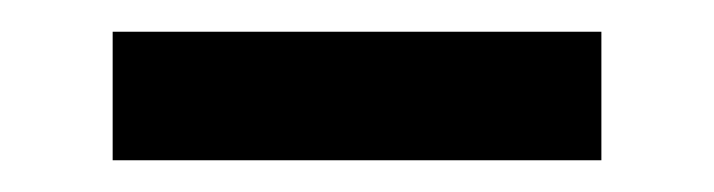

<svg xmlns="http://www.w3.org/2000/svg" viewBox="-20 -339 450 121"><path d="M51 -238V-319H359V-238Z"/></svg>

Font: SUSE
Style: Regular
Weight: 400
Designer: Rene Bieder
Foundry: SUSE
Version: Version 1.000